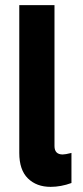

<svg xmlns="http://www.w3.org/2000/svg" viewBox="-20 -717 322 747"><path d="M55 -122V-697H192V-149Q192 -116 224 -116Q234 -116 258 -122V-5Q217 10 177 10Q122 10 88.5 -23Q55 -56 55 -122Z"/></svg>

Font: Hanken Grotesk ExtraBold
Style: Regular
Weight: 800
Designer: Alfredo Marco Pradil
Foundry: Hanken Design Co.
Version: Version 3.014